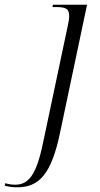

<svg xmlns="http://www.w3.org/2000/svg" viewBox="-156 -556 426 816"><path d="M-83 240C9 240 62 186 99 9L214 -536H69L67 -526H82C122 -526 138 -520 138 -488C138 -475 135 -461 132 -446L32 27C4 169 -25 229 -91 229C-106 229 -123 226 -134 223L-136 233C-123 237 -105 240 -83 240Z"/></svg>

Font: Noto Serif Display SemiCondensed Light
Style: Italic
Weight: 300
Width: 4
Italic angle: -12°
Designer: Monotype Design Team
Foundry: Monotype Imaging Inc.
Version: Version 2.009